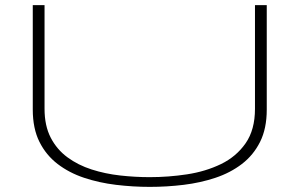

<svg xmlns="http://www.w3.org/2000/svg" viewBox="-20 -720 1170 750"><path d="M108 -292V-700H154V-295Q154 -229 178 -182.5Q202 -136 243.5 -105.5Q285 -75 338 -58Q391 -41 449.5 -34.5Q508 -28 565 -28Q638 -28 710.5 -39Q783 -50 843 -79Q903 -108 939.5 -160.5Q976 -213 976 -295V-700H1022V-292Q1022 -218 996 -166Q970 -114 925 -79.5Q880 -45 821.5 -25.5Q763 -6 697.5 2Q632 10 565 10Q499 10 433 2Q367 -6 308.5 -25.5Q250 -45 205 -79.5Q160 -114 134 -166Q108 -218 108 -292Z"/></svg>

Font: Georama ExtraExtended ExtraLight
Style: Regular
Weight: 200
Width: 8
Designer: Jean-Baptiste Levee
Foundry: Production Type
Version: Version 1.000